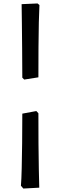

<svg xmlns="http://www.w3.org/2000/svg" viewBox="-20 -821 343 1110"><path d="M120 -361 109 -372Q109 -457 108 -538Q107 -619 106.5 -686Q106 -753 105 -797L197 -801L208 -792Q206 -756 204.5 -692.5Q203 -629 202.5 -547Q202 -465 202 -374ZM115 269 101 253Q104 216 105.5 152Q107 88 108 6.5Q109 -75 109 -164L190 -179L202 -166Q202 -74 202.5 9.5Q203 93 204.5 158.5Q206 224 207 264Z"/></svg>

Font: Labrada
Style: Bold
Weight: 700
Designer: Mercedes Jáuregui
Foundry: Omnibus-Type Team
Version: Version 1.000; ttfautohint (v1.8.4.7-5d5b)